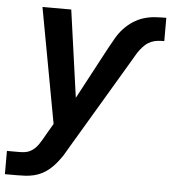

<svg xmlns="http://www.w3.org/2000/svg" viewBox="-56 -568 742 831"><g transform="rotate(5 314.5 -152.5)"><path d="M-4 215V114H48Q60 114 72.5 112.5Q85 111 96 105.5Q107 100 116.5 91Q126 82 133 71.5Q140 61 146.5 50Q153 39 159 28L187 -20L95 -520H220L273 -141L394 -368Q406 -390 419 -412.5Q432 -435 449.5 -454Q467 -473 489 -487.5Q511 -502 535.5 -509.5Q560 -517 584.5 -518.5Q609 -520 633 -520V-419Q619 -419 604.5 -417.5Q590 -416 576 -410Q562 -404 550.5 -393.5Q539 -383 529.5 -370.5Q520 -358 512.5 -344.5Q505 -331 497 -318L261 79Q256 88 251 96Q246 104 241 113Q230 129 217.5 144.5Q205 160 190 173Q175 186 158 195Q141 204 122 208.5Q103 213 85 214Q67 215 48 215Z"/></g></svg>

Font: Zed Sans Extended
Style: Bold Italic
Weight: 700
Width: 7
Italic angle: -9°
Designer: Belleve Invis
Foundry: Belleve Invis
Version: Version 1.0.0; ttfautohint (v1.8.4)